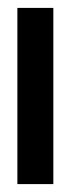

<svg xmlns="http://www.w3.org/2000/svg" viewBox="-20 -468 181 486"><path d="M115 -448V-2H24V-448Z"/></svg>

Font: Fundamental  Brigade Condensed
Style: Regular
Weight: 400
Width: 3
Designer: Peter Wiegel, original typeface by Carl Albert Fahrenwaldt 1901
Foundry: Peter Wiegel
Version: Version 0.000 2012 initial release